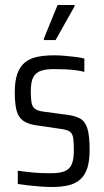

<svg xmlns="http://www.w3.org/2000/svg" viewBox="-20 -739 417 767"><path d="M187 8Q165 8 140 6Q115 4 92 1.5Q69 -1 51 -4V-57Q67 -55 83 -53Q99 -51 115.5 -49.5Q132 -48 149.5 -47.5Q167 -47 184 -47Q221 -47 240.5 -56Q260 -65 267.5 -85Q275 -105 275 -137Q275 -170 272.5 -187.5Q270 -205 259 -213Q248 -221 223 -224L121 -239Q90 -244 71.5 -257.5Q53 -271 46 -298.5Q39 -326 39 -370Q39 -416 49.5 -445Q60 -474 80 -490Q100 -506 129.5 -512Q159 -518 196 -518Q217 -518 239.5 -516Q262 -514 282.5 -511.5Q303 -509 317 -505V-452Q301 -456 282 -458.5Q263 -461 241.5 -462Q220 -463 195 -463Q165 -463 144.5 -456.5Q124 -450 113.5 -431.5Q103 -413 103 -375Q103 -346 106 -329Q109 -312 120 -304Q131 -296 154 -293L251 -280Q282 -276 301.5 -264.5Q321 -253 329.5 -224.5Q338 -196 338 -140Q338 -98 329.5 -70Q321 -42 303 -24.5Q285 -7 256.5 0.5Q228 8 187 8ZM155 -579V-584L210 -719H278V-714L202 -579Z"/></svg>

Font: Saira Condensed
Style: Regular
Weight: 400
Width: 3
Designer: Hector Gatti with collaboration of the Omnibus-Type team
Foundry: Omnibus-Type
Version: Version 1.101